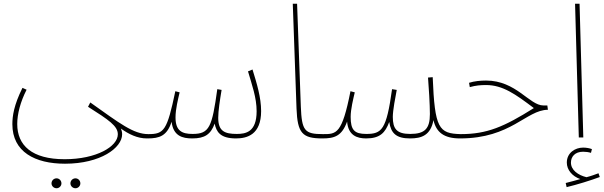

<svg xmlns="http://www.w3.org/2000/svg" viewBox="-20 -734 3222 1025"><path d="M46 -71C46 77 167 140 327 140C517 140 632 55 632 -17C632 -27 630 -37 625 -48C668 -17 714 5 764 5C781 5 785 -1 785 -7C785 -14 781 -18 772 -18C692 -18 620 -75 462 -187L450 -164C562 -93 609 -61 609 -17C609 48 495 116 325 116C150 116 72 42 72 -72C72 -125 89 -191 122 -255L100 -265C54 -173 46 -114 46 -71ZM383 271C397 271 409 259 409 245C409 230 397 218 383 218C368 218 356 230 356 245C356 259 368 271 383 271ZM282 271C296 271 308 259 308 245C308 230 296 218 282 218C267 218 255 230 255 245C255 259 267 271 282 271Z M768 5C832 5 872 -9 896 -84C905 -8 954 5 1006 5C1074 5 1105 -17 1126 -74C1135 -31 1155 5 1240 5C1299 5 1374 -15 1374 -141C1374 -213 1351 -289 1328 -363L1304 -353C1325 -281 1350 -213 1350 -140C1350 -28 1291 -19 1244 -19C1179 -19 1145 -34 1145 -105C1145 -142 1154 -200 1163 -254L1140 -258C1112 -55 1098 -19 1008 -19C952 -19 917 -35 917 -107C917 -152 931 -207 939 -241L916 -247C872 -37 856 -18 772 -18Z M1701 5C1711 5 1717 -1 1717 -7C1717 -13 1714 -18 1704 -18C1606 -18 1591 -36 1586 -165L1566 -714H1543L1563 -154C1568 -23 1594 5 1701 5Z M1701 5C1765 5 1805 -7 1833 -85C1839 -10 1887 5 1935 5C2009 5 2037 -26 2058 -83C2067 -23 2095 5 2169 5C2230 5 2279 -11 2294 -93C2309 -27 2351 5 2436 5C2446 5 2452 -1 2452 -7C2452 -13 2449 -18 2439 -18C2322 -21 2301 -49 2290 -322L2265 -320C2269 -275 2275 -172 2275 -125C2275 -47 2248 -19 2170 -19C2098 -19 2077 -46 2077 -110C2077 -144 2091 -218 2098 -254L2073 -258C2043 -40 2018 -19 1935 -19C1872 -19 1852 -40 1852 -110C1852 -151 1866 -207 1874 -241L1851 -247C1806 -18 1776 -18 1705 -18Z M2436 5C2709 5 2789 -147 2905 -148L2902 -171H2881C2806 -171 2736 -304 2575 -304C2545 -304 2513 -301 2484 -292L2488 -269C2521 -278 2546 -280 2575 -280C2664 -280 2732 -231 2830 -157C2671 -57 2580 -18 2440 -18Z M3070 0H3094L3074 -714H3050ZM3005 265C3060 252 3134 229 3182 211L3175 191C3156 198 3135 206 3111 212C3066 201 3028 174 3028 134C3028 103 3049 76 3093 76C3108 76 3122 78 3135 82L3140 62C3127 57 3110 54 3093 54C3050 54 3006 82 3006 134C3006 172 3034 207 3078 222C3056 228 3033 235 3000 243Z"/></svg>

Font: Noto Sans Arabic UI SmCn Th
Style: Regular
Weight: 100
Width: 4
Designer: Monotype Design Team, Nadine Chahine and Nizar Qandah
Foundry: Monotype Imaging Inc.
Version: Version 2.010